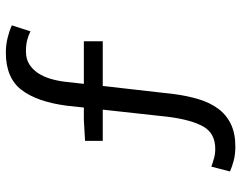

<svg xmlns="http://www.w3.org/2000/svg" viewBox="-102 -606 805 640"><g transform="rotate(-90 300.0 -285.5)"><path d="M132 97Q106 97 85 91.5Q64 86 49 79L65 17Q79 22 93.5 26Q108 30 124 30Q176 30 198.5 -9.5Q221 -49 231 -126L255 -345H151V-404L221 -408H262L268 -464Q281 -564 321 -616Q361 -668 445 -668Q471 -668 495 -662Q519 -656 536 -648L516 -586Q502 -593 486.5 -597Q471 -601 449 -601Q424 -601 406.5 -590Q389 -579 377 -561Q365 -543 358 -519.5Q351 -496 348 -471L341 -408H483V-345H334L307 -108Q301 -62 289.5 -24.5Q278 13 258 40Q238 67 207 82Q176 97 132 97Z"/></g></svg>

Font: Source Code Pro
Style: Regular
Weight: 400
Monospace: yes
Designer: Paul D. Hunt, Teo Tuominen
Foundry: Adobe Systems Incorporated
Version: Version 2.030;PS 1.000;hotconv 16.6.51;makeotf.lib2.5.65220